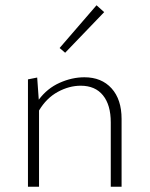

<svg xmlns="http://www.w3.org/2000/svg" viewBox="-20 -708 567 728"><path d="M375 -662 227 -508 206 -526 346 -688ZM300 -415Q365 -415 403 -373Q441 -331 441 -257V0H400V-244Q400 -310 370.5 -346.5Q341 -383 286 -383Q242 -383 199 -359.5Q156 -336 128 -289V0H86V-407L121 -414L127 -330Q159 -373 206 -394Q253 -415 300 -415Z"/></svg>

Font: EauTestText Light
Style: Regular
Weight: 300
Designer: Christian Thalmann (Catharsis Fonts)
Version: Version 0.001;PS 000.001;hotconv 1.0.88;makeotf.lib2.5.64775